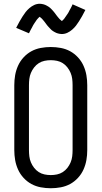

<svg xmlns="http://www.w3.org/2000/svg" viewBox="-20 -993 540 1021"><path d="M250 8Q223 8 196.5 3Q170 -2 147 -14.5Q124 -27 105.5 -47Q87 -67 76 -91.5Q65 -116 60.5 -142Q56 -168 56 -195V-540Q56 -567 60.5 -593Q65 -619 76 -643.5Q87 -668 105.5 -688Q124 -708 147 -720.5Q170 -733 196.5 -738Q223 -743 250 -743Q277 -743 303.5 -738Q330 -733 353 -720.5Q376 -708 394.5 -688Q413 -668 424 -643.5Q435 -619 439.5 -593Q444 -567 444 -540V-195Q444 -168 439.5 -142Q435 -116 424 -91.5Q413 -67 394.5 -47Q376 -27 353 -14.5Q330 -2 303.5 3Q277 8 250 8ZM250 -62Q267 -62 283.5 -65.5Q300 -69 314 -78Q328 -87 338.5 -100.5Q349 -114 355.5 -129.5Q362 -145 364 -161.5Q366 -178 366 -195V-540Q366 -557 364 -573.5Q362 -590 355.5 -605.5Q349 -621 338.5 -634.5Q328 -648 314 -657Q300 -666 283.5 -669.5Q267 -673 250 -673Q233 -673 216.5 -669.5Q200 -666 186 -657Q172 -648 161.5 -634.5Q151 -621 144.5 -605.5Q138 -590 136 -573.5Q134 -557 134 -540V-195Q134 -178 136 -161.5Q138 -145 144.5 -129.5Q151 -114 161.5 -100.5Q172 -87 186 -78Q200 -69 216.5 -65.5Q233 -62 250 -62ZM308 -812Q303 -812 298 -813Q293 -814 288.5 -815Q284 -816 279.5 -818Q275 -820 270.5 -822.5Q266 -825 262 -827.5Q258 -830 254.5 -833Q251 -836 247.5 -840Q244 -844 240.5 -847.5Q237 -851 234 -854.5Q231 -858 228 -862Q225 -866 222.5 -869.5Q220 -873 216.5 -877.5Q213 -882 209.5 -886Q206 -890 203 -893.5Q200 -897 195.5 -900Q191 -903 191 -905H193L190 -903Q187 -901 184.5 -898Q182 -895 179.5 -892.5Q177 -890 176 -888.5Q175 -887 173.5 -885Q172 -883 170.5 -880.5Q169 -878 167.5 -876Q166 -874 164 -871Q162 -868 160.5 -865.5Q159 -863 157 -860Q155 -857 153.5 -853.5Q152 -850 150 -846.5Q148 -843 146 -839.5Q144 -836 142 -832Q140 -828 138 -824Q136 -820 134 -816L66 -845Q75 -863 83.5 -878Q92 -893 100 -905.5Q108 -918 116 -928.5Q124 -939 136 -949.5Q148 -960 162 -966.5Q176 -973 192 -973Q197 -973 202 -972Q207 -971 211.5 -970Q216 -969 220.5 -967Q225 -965 229.5 -962.5Q234 -960 238 -957.5Q242 -955 245.5 -952Q249 -949 252.5 -945.5Q256 -942 259.5 -938Q263 -934 266 -930.5Q269 -927 272 -923Q275 -919 277.5 -915.5Q280 -912 283.5 -907.5Q287 -903 290.5 -899Q294 -895 297 -891.5Q300 -888 304.5 -885Q309 -882 309 -880H307L310 -882Q313 -884 315.5 -887Q318 -890 320.5 -892.5Q323 -895 324 -897Q325 -899 326.5 -901Q328 -903 329.5 -905Q331 -907 332.5 -909.5Q334 -912 336 -914.5Q338 -917 339.5 -919.5Q341 -922 343 -925Q345 -928 346.5 -931.5Q348 -935 350 -938.5Q352 -942 354 -945.5Q356 -949 358 -953Q360 -957 362 -961Q364 -965 366 -970L434 -940Q425 -922 416.5 -907Q408 -892 400 -879.5Q392 -867 384 -856.5Q376 -846 364 -835.5Q352 -825 338 -818.5Q324 -812 308 -812Z"/></svg>

Font: Iosevka Fuck
Style: Regular
Weight: 400
Monospace: yes
Designer: Belleve Invis
Foundry: Belleve Invis
Version: Version 28.0.7; ttfautohint (v1.8.3)